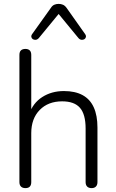

<svg xmlns="http://www.w3.org/2000/svg" viewBox="-20 -963 600 989"><path d="M111 6Q96 6 88 -2Q80 -10 80 -25V-680Q80 -696 88 -703.5Q96 -711 111 -711Q125 -711 133 -703.5Q141 -696 141 -680V-372H129Q149 -432 197.5 -463Q246 -494 309 -494Q367 -494 405.5 -473Q444 -452 463 -410Q482 -368 482 -306V-25Q482 -10 474 -2Q466 6 452 6Q437 6 429 -2Q421 -10 421 -25V-301Q421 -374 392 -407.5Q363 -441 300 -441Q228 -441 184.5 -396.5Q141 -352 141 -277V-25Q141 6 111 6ZM180 -767Q173 -759 164.5 -758Q156 -757 149.5 -761Q143 -765 141.5 -772.5Q140 -780 146 -788L241 -921Q249 -934 259.5 -938.5Q270 -943 282 -943Q294 -943 304.5 -938.5Q315 -934 324 -921L418 -788Q424 -780 422.5 -772.5Q421 -765 414.5 -761Q408 -757 399.5 -758Q391 -759 384 -767L282 -891Z"/></svg>

Font: Nunito ExtraLight Light
Style: Regular
Weight: 300
Version: Version 3.602